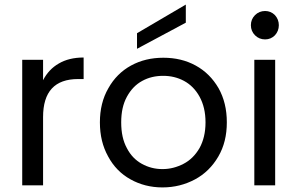

<svg xmlns="http://www.w3.org/2000/svg" viewBox="-20 -809 1299 838"><path d="M168 -459C168 -459 168 -548 168 -548C168 -548 77 -548 77 -548C77 -548 77 0 77 0C77 0 168 0 168 0C168 0 168 -298 168 -298C168 -298 168 -298 168 -298C168 -409 219 -464 321 -464C321 -464 345 -464 345 -464C345 -464 345 -558 345 -558C345 -558 345 -558 345 -558C302 -558 266 -549 237 -532C207 -515 184 -490 168 -459Z M689 9C689 9 689 9 689 9C741 9 788 -3 831 -26C874 -49 908 -83 933 -126C958 -169 970 -218 970 -275C970 -275 970 -275 970 -275C970 -332 958 -381 934 -424C909 -467 876 -500 834 -523C792 -546 745 -557 693 -557C693 -557 693 -557 693 -557C641 -557 594 -546 552 -523C510 -500 477 -467 453 -424C428 -381 416 -331 416 -275C416 -275 416 -275 416 -275C416 -218 428 -169 452 -126C475 -83 508 -49 550 -26C591 -3 638 9 689 9ZM689 -71C689 -71 689 -71 689 -71C656 -71 626 -79 599 -94C572 -109 550 -131 534 -162C517 -193 509 -230 509 -275C509 -275 509 -275 509 -275C509 -319 517 -356 534 -387C551 -418 573 -441 601 -456C628 -471 659 -478 692 -478C692 -478 692 -478 692 -478C725 -478 755 -471 783 -456C811 -441 834 -418 851 -387C868 -356 877 -319 877 -275C877 -275 877 -275 877 -275C877 -231 868 -194 851 -163C833 -132 810 -109 781 -94C752 -79 722 -71 689 -71ZM791 -789C791 -789 578 -664 578 -664C578 -664 578 -596 578 -596C578 -596 791 -710 791 -710C791 -710 791 -789 791 -789Z M1137 -637C1137 -637 1137 -637 1137 -637C1154 -637 1168 -643 1180 -655C1191 -667 1197 -682 1197 -699C1197 -699 1197 -699 1197 -699C1197 -716 1191 -731 1180 -743C1168 -755 1154 -761 1137 -761C1137 -761 1137 -761 1137 -761C1120 -761 1105 -755 1093 -743C1081 -731 1075 -716 1075 -699C1075 -699 1075 -699 1075 -699C1075 -682 1081 -667 1093 -655C1105 -643 1120 -637 1137 -637ZM1090 -548C1090 -548 1090 0 1090 0C1090 0 1181 0 1181 0C1181 0 1181 -548 1181 -548C1181 -548 1090 -548 1090 -548Z"/></svg>

Font: Girnar Poppins
Style: Regular
Weight: 500
Designer: Ninad Kale (Devanagari), Jonny Pinhorn (Latin)
Foundry: Indian Type Foundry
Version: ""